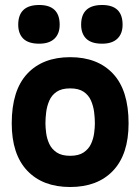

<svg xmlns="http://www.w3.org/2000/svg" viewBox="-20 -739 562 769"><path d="M53 -640Q53 -719 137 -719Q219 -719 219 -640Q219 -604 198 -584Q177 -564 137 -564Q94 -564 73.5 -584Q53 -604 53 -640ZM305 -640Q305 -719 389 -719Q471 -719 471 -640Q471 -604 450 -584Q429 -564 389 -564Q346 -564 325.5 -584Q305 -604 305 -640ZM27 -245Q27 -377 89 -443.5Q151 -510 261 -510Q371 -510 433 -443.5Q495 -377 495 -245Q495 -121 433 -55.5Q371 10 261 10Q151 10 89 -55.5Q27 -121 27 -245ZM261 -115Q295 -115 315 -128.5Q335 -142 344.5 -162.5Q354 -183 357 -205.5Q360 -228 360 -245Q360 -266 357 -290Q354 -314 344.5 -336Q335 -358 315 -371.5Q295 -385 261 -385Q227 -385 207 -371.5Q187 -358 177.5 -336Q168 -314 165 -290Q162 -266 162 -245Q162 -228 165 -205.5Q168 -183 177.5 -162.5Q187 -142 207 -128.5Q227 -115 261 -115Z"/></svg>

Font: Haskoy ExtraBold
Style: Regular
Weight: 800
Designer: Ertekin Erdin
Foundry: Ertekin Erdin
Version: Version 2.000; ttfautohint (v1.8.4.7-5d5b)